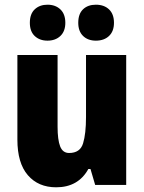

<svg xmlns="http://www.w3.org/2000/svg" viewBox="-20 -787 611 817"><path d="M517 -553V0H385L365 -68H356Q313 10 219 10Q143 10 98.5 -41.5Q54 -93 54 -193V-553H225V-248Q225 -192 236 -164Q247 -136 274 -136Q321 -136 333.5 -177Q346 -218 346 -289V-553ZM107 -690Q107 -728 128 -747.5Q149 -767 182 -767Q216 -767 237 -747Q258 -727 258 -690Q258 -654 237 -634Q216 -614 182 -614Q149 -614 128 -633.5Q107 -653 107 -690ZM313 -690Q313 -728 333.5 -747.5Q354 -767 388 -767Q423 -767 444 -747Q465 -727 465 -690Q465 -654 444 -634Q423 -614 388 -614Q354 -614 333.5 -634Q313 -654 313 -690Z"/></svg>

Font: Noto Sans Ethiopic Condensed Black
Style: Regular
Weight: 900
Width: 3
Designer: Monotype Design Team
Foundry: Monotype Imaging Inc.
Version: Version 2.102; ttfautohint (v1.8.4.7-5d5b)